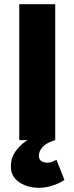

<svg xmlns="http://www.w3.org/2000/svg" viewBox="-20 -670 356 918"><path d="M168 228Q111 228 71.5 201Q32 174 32 126Q32 81 58.5 48Q85 15 112 0H72V-650H244V0Q201 13 183.5 33Q166 53 166 74Q166 92 177.5 100Q189 108 208 108Q220 108 231.5 103Q243 98 250 94L288 190Q266 206 232 217Q198 228 168 228Z"/></svg>

Font: Source Sans 3 ExtraLight Black
Style: Regular
Weight: 900
Version: Version 3.052;hotconv 1.1.0;makeotfexe 2.6.0